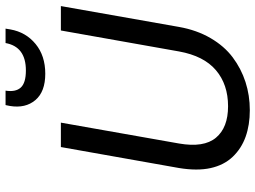

<svg xmlns="http://www.w3.org/2000/svg" viewBox="-138 -806 950 715"><g transform="rotate(-90 337.5 -448.0)"><path d="M69.8 -256.8 147.9 -696.8H238.8L161.1 -256.8Q145 -164.6 182.6 -119.4Q220.2 -74.2 299.8 -74.2Q380.9 -74.2 434.1 -119.4Q487.3 -164.6 503.9 -256.8L582 -696.8H672.9L595.2 -256.8Q583.5 -190.9 553.7 -139.6Q523.9 -88.4 481.9 -56.9Q439.9 -25.4 390.1 -9.3Q340.3 6.8 285.2 6.8Q230 6.8 186.3 -8.8Q142.6 -24.4 111.6 -56.9Q80.6 -89.4 69.6 -139.2Q58.6 -189 69.8 -256.8ZM585.9 -884.8Q575.7 -827.1 531.7 -791Q487.8 -754.9 420.9 -754.9Q354 -754.9 322.8 -791.7Q291.5 -828.6 300.8 -886.2L304.2 -902.8H357.9Q352.1 -865.2 369.4 -846.2Q386.7 -827.1 433.1 -827.1Q521.5 -827.1 535.2 -902.8H588.9Z"/></g></svg>

Font: SVN-Poppins
Style: Italic
Weight: 400
Italic angle: -10°
Designer: Ninad Kale (Devanagari), Jonny Pinhorn (Latin)
Foundry: Indian Type Foundry
Version: Version 3.002 2017